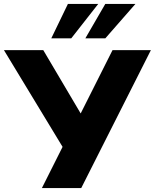

<svg xmlns="http://www.w3.org/2000/svg" viewBox="-43 -961 791 981"><path d="M171 0 293 -243 288 -192 -23 -705H178L373 -375H366L532 -705H728L372 0ZM219 -765 304 -941H459L321 -765ZM393 -765 495 -941H649L495 -765Z"/></svg>

Font: Nunito Sans 8pt Black
Style: Regular
Weight: 900
Version: Version 3.101;gftools[0.9.27]